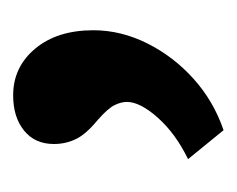

<svg xmlns="http://www.w3.org/2000/svg" viewBox="-54 -286 360 292"><g transform="rotate(90 126.0 -140.0)"><path d="M178 -300 222 -246Q183 -227 159 -200Q135 -173 135 -153Q135 -144 140 -134Q145 -124 162 -109Q184 -91 191.5 -75.5Q199 -60 199 -42Q199 -13 178.5 3.5Q158 20 125 20Q82 20 54 -13.5Q26 -47 26 -102Q26 -144 46 -184Q66 -224 100 -254.5Q134 -285 178 -300Z"/></g></svg>

Font: Readex Pro SemiBold
Style: Regular
Weight: 600
Designer: Bonnie Shaver-Troup, Thomas Jockin
Foundry: Lexend
Version: Version 1.204; ttfautohint (v1.8.4.7-5d5b)